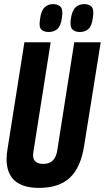

<svg xmlns="http://www.w3.org/2000/svg" viewBox="-20 -906 511 936"><path d="M170 10Q12 10 12 -132Q12 -154 18 -188L99 -700H227L143 -167Q132 -107 191 -107Q249 -107 259 -172L342 -700H471L390 -194Q373 -88 320 -39Q267 10 170 10ZM369 -750Q346 -750 333 -762.5Q320 -775 325 -812Q331 -854 348 -870Q365 -886 391 -886Q415 -886 427 -872.5Q439 -859 433 -821Q428 -780 411.5 -765Q395 -750 369 -750ZM217 -750Q193 -750 181 -762.5Q169 -775 175 -812Q180 -853 197 -869.5Q214 -886 239 -886Q263 -886 275.5 -872.5Q288 -859 282 -821Q277 -780 260 -765Q243 -750 217 -750Z"/></svg>

Font: Georama Condensed
Style: Bold Italic
Weight: 700
Width: 3
Italic angle: -9°
Designer: Jean-Baptiste Levee
Foundry: Production Type
Version: Version 1.000